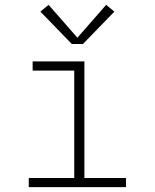

<svg xmlns="http://www.w3.org/2000/svg" viewBox="-20 -774 640 794"><path d="M99 0V-38H287V-482H115V-520H329V-38H501V0ZM277 -592 147 -726 181 -754 300 -618 419 -754 453 -726 323 -592Z"/></svg>

Font: Iosevka SS04 XLt Ex
Style: Regular
Weight: 200
Width: 7
Monospace: yes
Designer: Belleve Invis
Foundry: Belleve Invis
Version: Version 19.0.0; ttfautohint (v1.8.4)